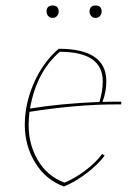

<svg xmlns="http://www.w3.org/2000/svg" viewBox="-20 -662 474 697"><path d="M193 -485Q366 -485 366 -367Q366 -329 352 -292Q380 -293 420 -293V-283Q410 -283 401 -283Q259 -283 87 -256Q84 -230 84 -207Q84 -137 118 -79.5Q152 -22 214 1Q251 -14 289 -42.5Q327 -71 351 -103L360 -97Q335 -64 293.5 -32.5Q252 -1 212 15Q146 -9 108 -71Q70 -133 70 -209Q70 -285 103 -360.5Q136 -436 193 -485ZM353 -367Q353 -474 197 -474Q112 -401 89 -268Q198 -286 341 -292Q353 -331 353 -367ZM193 -620Q193 -611 187 -604Q181 -597 171 -597Q161 -597 155 -604Q149 -611 149 -620Q149 -642 171 -642Q193 -642 193 -620ZM349 -620Q349 -611 343 -604Q337 -597 327 -597Q317 -597 311 -604Q305 -611 305 -620Q305 -642 327 -642Q349 -642 349 -620Z"/></svg>

Font: Almendra Display
Style: Regular
Weight: 400
Designer: Ana Sanfelippo
Foundry: Ana Sanfelippo
Version: Version 1.004